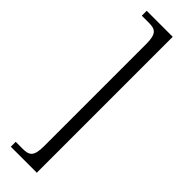

<svg xmlns="http://www.w3.org/2000/svg" viewBox="-300 -759 887 887"><g transform="rotate(45 143.0 -316.0)"><path d="M31 128H201V-760H31V-728H75C119 -728 138 -718 138 -649V17C138 86 119 96 75 96H31Z"/></g></svg>

Font: Noto Serif Thai Condensed Light
Style: Regular
Weight: 300
Width: 3
Designer: Monotype Design Team
Foundry: Monotype Imaging Inc.
Version: Version 2.002